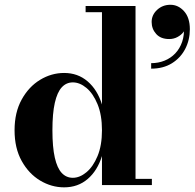

<svg xmlns="http://www.w3.org/2000/svg" viewBox="-20 -775 815 804"><path d="M248.5 9.5Q195.5 9.5 148 -19Q100.5 -47.5 70.8 -101Q41 -154.5 41 -229.5Q41 -304.5 70.8 -358.2Q100.5 -412 148 -440.8Q195.5 -469.5 248.5 -469.5Q306 -469.5 347 -434.2Q388 -399 407 -337.5V-724H338.5V-750H547.5V-26H616V0H407V-121.5Q388 -60.5 347.2 -25.5Q306.5 9.5 248.5 9.5ZM285 -30.5Q314 -30.5 342 -53.8Q370 -77 388.5 -121.5Q407 -166 407 -229.5Q407 -293.5 388.5 -338.5Q370 -383.5 342 -406.8Q314 -430 285 -430Q257.5 -430 238.5 -409.2Q219.5 -388.5 209.5 -344.2Q199.5 -300 199.5 -229.5Q199.5 -159 209.5 -115Q219.5 -71 238.5 -50.8Q257.5 -30.5 285 -30.5ZM613 -487.5V-510.5Q643 -510.5 669 -521Q695 -531.5 714 -551.5Q733 -571.5 742.8 -600Q752.5 -628.5 750 -664H757Q757.5 -653 748.2 -640.8Q739 -628.5 723.2 -620Q707.5 -611.5 688.5 -611.5Q653 -611.5 634 -632.8Q615 -654 615 -683Q615 -712.5 638 -733.8Q661 -755 693.5 -755Q726.5 -755 750.8 -728Q775 -701 775 -652.5Q775 -607.5 755.5 -570Q736 -532.5 699.8 -510Q663.5 -487.5 613 -487.5Z"/></svg>

Font: Bodoni Moda SC 9pt
Style: Bold
Weight: 700
Designer: Owen Earl
Foundry: indestructible type
Version: Version 2.005